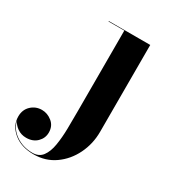

<svg xmlns="http://www.w3.org/2000/svg" viewBox="-297 -551 803 903"><g transform="rotate(30 104.5 -100.0)"><path d="M249 -460V11.5Q249 77 221.2 133.8Q193.5 190.5 144.2 225.2Q95 260 30 260Q-36.5 260 -78.5 225.5Q-120.5 191 -120.5 141Q-120.5 104.5 -96.5 81.8Q-72.5 59 -38.5 59Q-8.5 59 16.8 79.5Q42 100 42 135.5Q42 166 19.8 188Q-2.5 210 -39 210Q-66 210 -87.2 195.2Q-108.5 180.5 -116 160Q-108 202 -69 229.2Q-30 256.5 22 256.5Q57.5 256.5 76 231.5Q94.5 206.5 101.2 165.2Q108 124 108.8 75.2Q109.5 26.5 109.5 -21V-457.5H24V-460Z"/></g></svg>

Font: Bodoni* 72pt
Style: Bold
Weight: 700
Version: Version 2.3